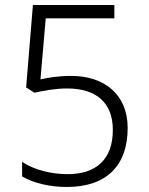

<svg xmlns="http://www.w3.org/2000/svg" viewBox="-20 -734 591 764"><path d="M246 10C406 10 488 -77 488 -225C488 -359 394 -432 263 -432C214 -432 169 -425 141 -418L162 -661H435V-714H111L84 -386L117 -365C157 -374 202 -382 247 -382C360 -382 429 -328 429 -217C429 -98 361 -41 249 -41C184 -41 115 -58 68 -90V-32C113 -5 179 10 246 10Z"/></svg>

Font: Noto Sans Bengali Light
Style: Regular
Weight: 300
Designer: Jelle Bosma - Monotype Design Team
Foundry: Monotype Imaging Inc.
Version: Version 2.003